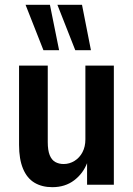

<svg xmlns="http://www.w3.org/2000/svg" viewBox="-20 -766 553 796"><path d="M197 10Q154 10 123 -8.5Q92 -27 75.5 -66.5Q59 -106 59 -165V-494H178V-177Q178 -143 186 -123Q194 -103 209 -94.5Q224 -86 244 -86Q268 -86 289 -99Q310 -112 322 -135Q334 -158 334 -188V-494H452V0H341V-92H342Q325 -47 287.5 -18.5Q250 10 197 10ZM292 -558 218 -746H320L357 -558ZM160 -558 86 -746H187L225 -558Z"/></svg>

Font: Nunito Sans 10pt Condensed
Style: Bold
Weight: 700
Width: 3
Designer: Vernon Adams
Foundry: Vernon Adams
Version: Version 3.101;gftools[0.9.27]